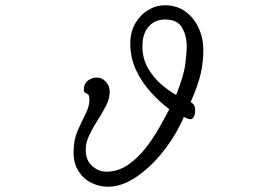

<svg xmlns="http://www.w3.org/2000/svg" viewBox="-20 -705 1040 728"><path d="M677 -262Q677 -262 674 -254Q671 -246 666 -237Q634 -172 588 -117.5Q542 -63 490.5 -30Q439 3 390 3Q357 3 327 -11.5Q297 -26 278 -55.5Q259 -85 259 -128Q259 -174 274 -208.5Q289 -243 304 -272Q319 -301 319 -327Q319 -343 314 -347Q309 -351 303.5 -353Q298 -355 298 -365Q298 -388 313.5 -399.5Q329 -411 347 -411Q367 -411 381.5 -395Q396 -379 396 -356Q396 -332 382.5 -305Q369 -278 350.5 -249.5Q332 -221 318.5 -192.5Q305 -164 305 -138Q305 -97 329.5 -75.5Q354 -54 383 -54Q427 -54 464.5 -79.5Q502 -105 532 -143.5Q562 -182 584.5 -222Q607 -262 622 -291Q587 -317 553 -354Q519 -391 496.5 -438Q474 -485 474 -540Q474 -584 493 -616.5Q512 -649 542 -667Q572 -685 605 -685Q651 -685 683.5 -661Q716 -637 733.5 -598.5Q751 -560 751 -514Q751 -469 741 -425.5Q731 -382 703 -318Q714 -311 717 -304Q720 -297 720 -288Q720 -272 715 -262.5Q710 -253 703 -253Q699 -253 692 -255Q685 -257 677 -262ZM648 -345Q677 -418 682.5 -462Q688 -506 688 -528Q688 -569 670.5 -600Q653 -631 607 -631Q567 -631 543.5 -604Q520 -577 520 -530Q520 -482 542 -445Q564 -408 594 -383Q624 -358 648 -345Z"/></svg>

Font: Moon Stars Kai T
Style: Regular
Weight: 400
Designer: GuiWonder
Version: Version 1.101